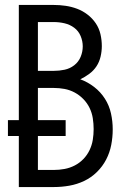

<svg xmlns="http://www.w3.org/2000/svg" viewBox="-20 -755 515 775"><path d="M56 0V-206H12V-270H56V-735H197Q221 -735 245 -731.5Q269 -728 291.5 -719.5Q314 -711 333.5 -696Q353 -681 366.5 -661Q380 -641 385.5 -617Q391 -593 391 -569Q391 -548 386 -526.5Q381 -505 369.5 -487.5Q358 -470 340.5 -457Q323 -444 304 -435Q334 -424 360 -404Q386 -384 403.5 -356.5Q421 -329 428 -297Q435 -265 435 -233Q435 -201 429 -170Q423 -139 408.5 -111Q394 -83 371 -60.5Q348 -38 319.5 -24.5Q291 -11 260 -5.5Q229 0 197 0ZM133 -469H197Q219 -469 240.5 -473.5Q262 -478 279.5 -491.5Q297 -505 305.5 -525.5Q314 -546 314 -568Q314 -589 305.5 -609.5Q297 -630 279.5 -643Q262 -656 240.5 -661Q219 -666 197 -666H133ZM133 -69H197Q219 -69 240.5 -73Q262 -77 281.5 -87Q301 -97 316.5 -113Q332 -129 341.5 -149Q351 -169 354.5 -190.5Q358 -212 358 -234Q358 -256 354.5 -278Q351 -300 341.5 -319.5Q332 -339 316.5 -355Q301 -371 281.5 -381.5Q262 -392 240.5 -396Q219 -400 197 -400H133V-270H245V-206H133Z"/></svg>

Font: Iosevka QP
Style: Regular
Weight: 400
Designer: Belleve Invis
Foundry: Belleve Invis
Version: Version 20.0.0; ttfautohint (v1.8.4)